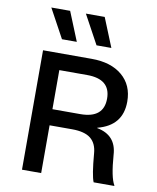

<svg xmlns="http://www.w3.org/2000/svg" viewBox="-96 -971 856 1045"><g transform="rotate(10 332.0 -448.5)"><path d="M206 -897 271 -737H189L102 -897ZM397 -897 462 -737H380L293 -897ZM98 0V-660H367Q474 -660 536 -607.5Q598 -555 598 -464Q598 -331 462 -296V-294Q569 -274 575 -166Q584 -43 608 -3V0H494Q479 -35 469 -155Q465 -210 431.5 -237Q398 -264 328 -264H204V0ZM204 -353H358Q487 -353 487 -461Q487 -569 358 -569H204Z"/></g></svg>

Font: Elaine Sans Medium
Style: Regular
Weight: 500
Designer: Wei Huang
Foundry: Wei Huang
Version: Version 2.001;PS 002.001;hotconv 1.0.88;makeotf.lib2.5.64775